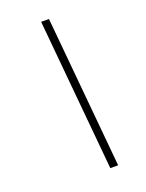

<svg xmlns="http://www.w3.org/2000/svg" viewBox="-137 -783 649 852"><g transform="rotate(-20 188.0 -357.5)"><path d="M270 0H233L166.5 -715H203.5Z"/></g></svg>

Font: Newsreader Display Medium
Style: Italic
Weight: 500
Italic angle: -17°
Designer: Hugues Gentile
Foundry: Production Type
Version: Version 1.001